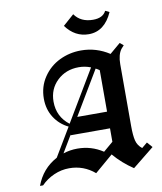

<svg xmlns="http://www.w3.org/2000/svg" viewBox="-90 -891 819 973"><g transform="rotate(-10 319.5 -405.0)"><path d="M296.7 -769.2Q343.3 -705.8 414.2 -705.8Q495.8 -705.8 536.7 -798.3L515.8 -808.3Q499.2 -774.2 448.3 -774.2Q385 -774.2 353.3 -819.2ZM578.3 -620 564.2 -604.2Q544.2 -577.5 544.2 -528.3V-210Q544.2 -161.7 550.8 -135Q557.5 -108.3 580 -90.8L608.3 -114.2L632.5 -86.7L521.7 2.5Q465 -35 421.7 -85.8L328.3 -5.8Q271.7 -54.2 197.5 -54.2Q156.7 -54.2 118.8 -37.5Q80.8 -20.8 52.5 8.3H36.7Q67.5 -75.8 145 -117.5L231.7 -262.5Q186.7 -284.2 159.6 -326.2Q132.5 -368.3 132.5 -423.3Q132.5 -485 165 -533.3Q197.5 -581.7 249.2 -606.7Q300.8 -631.7 360 -631.7Q438.3 -631.7 505 -588.3L560 -635ZM417.5 -528.3 283.3 -303.3H436.7V-516.7Q427.5 -523.3 417.5 -528.3ZM395.8 -538.3Q365.8 -550 334.2 -550Q267.5 -550 222.9 -507.5Q178.3 -465 178.3 -400Q178.3 -322.5 239.2 -275.8ZM238.3 -226.7 182.5 -133.3Q217.5 -145 255.8 -145Q327.5 -145 386.7 -105.8L436.7 -148.3V-217.5H233.3Z"/></g></svg>

Font: Chomsky
Style: Regular
Weight: 400
Version: Version 2.3